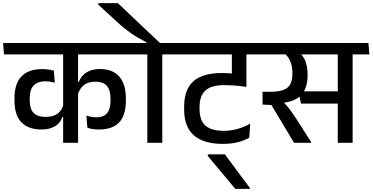

<svg xmlns="http://www.w3.org/2000/svg" viewBox="-40 -908 2370 1221"><path d="M-14.5 -562H832L826 -634.5H-20.5ZM52 -270Q52 -175 96.5 -129.8Q141 -84.5 222.5 -84.5Q259.5 -84.5 286.5 -94.2Q313.5 -104 331 -121.8Q348.5 -139.5 356.5 -164H368L364 -247.5Q355 -207 327 -185.8Q299 -164.5 249.5 -164.5Q200 -164.5 174.5 -189Q149 -213.5 149 -273V-282Q149 -339 174.5 -365Q200 -391 247.5 -391Q263.5 -391 278.5 -388.8Q293.5 -386.5 308.5 -382.5L302.5 -458.5Q285.5 -463.5 266.8 -466Q248 -468.5 226 -468.5Q142 -468.5 97 -422.5Q52 -376.5 52 -283ZM760.5 -281.5Q760.5 -372 718.8 -420.5Q677 -469 595.5 -469Q560 -469 533.2 -458.8Q506.5 -448.5 488.5 -430.2Q470.5 -412 461.5 -387H450L454 -305Q466.5 -346 493.8 -367.2Q521 -388.5 567 -388.5Q616.5 -388.5 639.8 -361.8Q663 -335 663 -279V-271Q663 -213.5 640.5 -187.8Q618 -162 573 -162Q556.5 -162 540.2 -165Q524 -168 509.5 -173L515.5 -96Q530 -90 549.2 -87.2Q568.5 -84.5 590 -84.5Q675 -84.5 717.8 -129.5Q760.5 -174.5 760.5 -270.5ZM456.5 -587.5H361.5V0H456.5Z M992 0V-587.5H897V0ZM1098 -562 1092 -634.5H790L797.5 -562ZM585.5 -888V-878L701.5 -771.5Q726 -748.5 748 -730.8Q770 -713 792 -697.5Q814 -682 838.8 -667.8Q863.5 -653.5 893 -638V-619H982V-630.5Q966 -645.5 938.8 -671Q911.5 -696.5 879 -727.2Q846.5 -758 814 -789Q781.5 -820 754 -846Q726.5 -872 709.5 -888Z M1384.5 -562H1620L1614 -634.5H1378.5ZM1526.5 -587.5H1435.5V-476L1526.5 -475.5ZM1066 -562H1630.5L1624.5 -634.5H1060ZM1434.5 -385.5 1527 -358V-589H1434.5ZM1545.5 -33 1551 -122Q1514.5 -100.5 1471.2 -88.2Q1428 -76 1384 -76Q1305 -76 1267 -108.8Q1229 -141.5 1229 -215.5V-226.5Q1229 -298.5 1266.2 -332.5Q1303.5 -366.5 1385 -366.5Q1408.5 -366.5 1431.2 -365.5Q1454 -364.5 1477.2 -362Q1500.5 -359.5 1527 -355.5V-429.5Q1482 -437 1444.5 -440.2Q1407 -443.5 1369.5 -443.5Q1248 -443.5 1189.5 -391Q1131 -338.5 1131 -228.5V-212.5Q1131 -100 1193.8 -46.5Q1256.5 7 1375.5 7Q1429.5 7 1472 -3.5Q1514.5 -14 1545.5 -33Z M1281.5 73.5V84L1456 293H1549.5V288L1390 73.5Z M2202.5 -587.5H2108V0H2202.5ZM2061.5 -562H2309L2303 -634.5H2055.5ZM2255.5 -562 2250 -634.5H1581.5L1587.5 -562ZM1857 -327 1874.5 -249H2126.5V-327ZM1939 0V-4L1854 -137.5Q1834 -168 1819.5 -189.2Q1805 -210.5 1789.8 -228.5Q1774.5 -246.5 1754 -266.5V-304.5L1629.5 -324V-243L1686 -240L1830 0ZM1855.5 -580H1753Q1787 -558.5 1803.2 -524.8Q1819.5 -491 1819.5 -444.5V-440Q1819.5 -376 1787.2 -350Q1755 -324 1675.5 -324H1629.5L1679.5 -249.5L1719 -250.5Q1823.5 -254 1869.8 -298Q1916 -342 1916 -428.5V-434.5Q1916 -485 1901.2 -521.2Q1886.5 -557.5 1855.5 -580Z"/></svg>

Font: Anek Devanagari Medium Medium
Style: Regular
Weight: 500
Version: Version 1.003